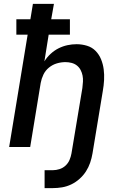

<svg xmlns="http://www.w3.org/2000/svg" viewBox="-20 -755 640 986"><path d="M252 211H209V119H252Q268 119 285.5 113.5Q303 108 316.5 95.5Q330 83 337 66.5Q344 50 347 33L403 -303Q405 -319 406 -335.5Q407 -352 404 -367Q401 -382 394 -395.5Q387 -409 375 -418.5Q363 -428 347.5 -432Q332 -436 316 -436Q294 -436 272 -429.5Q250 -423 231.5 -408Q213 -393 203 -372Q193 -351 189 -329L135 0H27L122 -577H64V-656H136L149 -735H257L243 -656H339V-577H230L208 -440Q221 -461 240 -478.5Q259 -496 281 -507Q303 -518 326.5 -523Q350 -528 373 -528Q401 -528 427 -520Q453 -512 471 -493.5Q489 -475 499 -450.5Q509 -426 512.5 -399Q516 -372 514.5 -344Q513 -316 508 -288L455 33Q451 57 443 80.5Q435 104 421.5 125Q408 146 388.5 163.5Q369 181 346 192Q323 203 299 207Q275 211 252 211Z"/></svg>

Font: Iosevka SS04 Semibold Extended
Style: Italic
Weight: 600
Width: 7
Italic angle: -9°
Monospace: yes
Designer: Belleve Invis
Foundry: Belleve Invis
Version: Version 19.0.0; ttfautohint (v1.8.4)